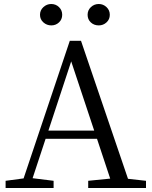

<svg xmlns="http://www.w3.org/2000/svg" viewBox="-20 -940 759 960"><path d="M8 0V-36L98 -48L329 -736H385L620 -46L710 -36V0H421V-36L531 -47L465 -246H208L143 -49L248 -36V0ZM222 -287H451L336 -633ZM236 -920Q259 -920 275 -904.5Q291 -889 291 -866Q291 -843 275 -828Q259 -813 236.5 -813Q214 -813 197 -828Q180 -843 180 -866Q180 -889 197 -904.5Q214 -920 236 -920ZM474 -813Q450 -813 434 -828Q418 -843 418 -866Q418 -889 434.5 -904.5Q451 -920 474 -920Q496 -920 512.5 -904.5Q529 -889 529 -866Q529 -843 512.5 -828Q496 -813 474 -813Z"/></svg>

Font: Cactus Classical Serif
Style: Regular
Weight: 400
Designer: Henry Chan (via Glyphwiki)、田海東、宇文滿月
Foundry: Moonlit Owen
Version: Version 1.000